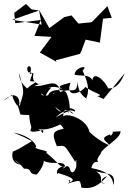

<svg xmlns="http://www.w3.org/2000/svg" viewBox="-49 -887 649 969"><path d="M112 -175 45 -135 16 -122C12 -112 4 -64 54 -56C1 -93 39 -78 72 -36C120 -37 86 -10 136 -6C164 -36 190 -90 155 -88C199 -43 275 -85 280 -46C225 -50 238 9 244 -14C322 10 331 21 305 33C282 14 324 21 293 40C364 17 353 22 362 60C441 74 476 14 492 3C471 6 444 32 487 43C433 33 488 11 436 -22C488 -6 538 -22 524 47C517 -3 485 -25 412 -39C424 -90 456 -58 443 -75C435 -86 478 -133 459 -113C465 -139 560 -188 559 -222C576 -228 509 -219 519 -224C527 -211 499 -192 509 -209C439 -188 503 -167 502 -154C414 -192 380 -255 404 -212C398 -284 290 -321 270 -299C273 -316 265 -354 320 -312C314 -328 300 -335 232 -294C289 -351 325 -324 329 -324C340 -336 273 -358 297 -318C312 -331 296 -409 281 -425C263 -437 193 -440 192 -395C235 -374 157 -404 260 -323C227 -327 196 -410 225 -419C237 -417 162 -389 158 -416C195 -391 164 -395 210 -446C174 -436 227 -466 273 -431C246 -452 236 -451 307 -470C278 -394 352 -410 382 -448C430 -414 480 -408 443 -402L473 -387L580 -517C549 -438 512 -441 497 -441C483 -475 424 -535 417 -481C406 -516 343 -501 327 -511C333 -551 400 -559 370 -534C357 -535 419 -458 385 -388C401 -389 345 -396 343 -476C337 -401 314 -451 247 -419C272 -417 226 -450 255 -432C233 -499 180 -445 125 -454C211 -486 145 -457 141 -465C90 -490 145 -533 101 -513C124 -569 72 -560 94 -522C132 -525 100 -494 104 -477C165 -475 100 -466 82 -431C122 -428 45 -453 48 -518C76 -408 72 -430 52 -358C35 -326 75 -414 3 -406C58 -407 -4 -412 -29 -380C38 -423 -8 -415 38 -354C98 -412 79 -388 66 -382C32 -345 35 -382 54 -309C122 -300 85 -328 109 -245C109 -234 95 -226 116 -222C169 -225 172 -241 168 -215C112 -275 130 -197 255 -259C287 -229 270 -210 302 -244C221 -226 206 -228 238 -149C285 -153 272 -159 331 -70C331 -60 338 -113 336 -45C328 -19 315 -8 306 -26C299 -65 270 -40 292 -51C213 -1 262 -20 276 -47C251 -41 251 -64 184 -116C203 -128 141 -128 116 -148C153 -119 136 -196 19 -218L70 -196ZM110 -840 82 -867 23 -822 28 -770 157 -786 125 -706 211 -701 152 -622 236 -575 233 -583 354 -615 362 -630 383 -687 455 -672 471 -793 515 -797 493 -856 414 -775 347 -768 312 -809 276 -801 200 -745 148 -837 161 -763 13 -787 148 -834Z"/></svg>

Font: Hussar Lance
Style: Regular
Weight: 700
Foundry: Cannot Into Space Fonts, PlusOne Fonts
Version: Version 2.27